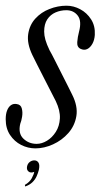

<svg xmlns="http://www.w3.org/2000/svg" viewBox="-33 -520 384 680"><path d="M252.4 -347Q239.2 -353.1 240.6 -371.1Q241.9 -389.1 247.1 -408.5Q256.9 -446.1 242.2 -464.9Q227.5 -483.8 201.8 -483.8Q181.8 -483.8 163.7 -476Q145.6 -468.2 134.5 -451.5Q123.4 -434.8 123.4 -408.2Q123.4 -394.9 127.8 -379.1Q132.2 -363.4 142.6 -341.8Q149.9 -329.5 161 -307.1Q172.1 -284.8 184.8 -260Q197.4 -235.2 207.7 -214.8Q218 -194.2 222.6 -184.8Q243.2 -143.8 237.5 -109.1Q231.8 -74.5 209.1 -48.8Q186.4 -23.1 154.9 -8.8Q123.5 5.5 92.4 5.5Q65.9 5.5 41.9 -6.7Q17.9 -18.9 2.6 -42Q-12.8 -65.1 -12.8 -97.8Q-12.8 -116.4 -7.8 -128.9Q-2.9 -141.5 5.9 -147.6Q14.8 -153.6 26.1 -151.5Q40.8 -149.6 44.2 -135.9Q47.8 -122.2 45.3 -106.9Q42.9 -91.6 38.8 -81.8Q30.5 -47.9 49.6 -29.2Q68.8 -10.5 96.9 -10.5Q115 -10.5 133.3 -21.5Q151.6 -32.5 164.6 -52.8Q177.6 -73 179.1 -100.8Q180.5 -128.5 164.5 -162Q160 -170.9 148.7 -192.8Q137.4 -214.6 124.1 -240.9Q110.8 -267.2 98.9 -290.4Q87.1 -313.6 81.6 -325.1Q62 -366.2 66.8 -398.8Q71.5 -431.4 92.1 -454.1Q112.8 -476.8 142.3 -488.2Q171.9 -499.8 202.5 -499.8Q227.9 -499.8 251.2 -487.2Q274.6 -474.8 289.6 -451.5Q304.6 -428.2 302.8 -396.4Q301.6 -378 294.1 -364.7Q286.6 -351.4 275.8 -346.2Q264.9 -341.1 252.4 -347ZM88.2 88.7Q75.6 93.8 68 87.4Q60.4 81 62.9 69.3Q64.9 59.4 72.3 53.7Q79.7 48 88.6 48Q98.2 48 103.3 56Q108.4 64.1 104.6 81.7Q102 92.3 96.8 104.1Q91.6 115.9 81.7 125.5Q71.9 135 56.3 140.5L55.1 134.8Q72.2 125 79.7 110.9Q87.2 96.8 88.2 88.7Z"/></svg>

Font: Emberly Black
Style: Italic
Weight: 900
Italic angle: -12°
Designer: Rajesh Rajput
Foundry: Rajesh Rajput
Version: Version 1.000